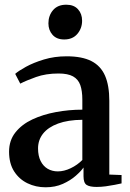

<svg xmlns="http://www.w3.org/2000/svg" viewBox="-20 -785 553 815"><path d="M173.5 10Q132 10 96.8 -7Q61.5 -24 40 -57.5Q18.5 -91 18.5 -141Q18.5 -189 45.5 -223Q72.5 -257 117.2 -278Q162 -299 217.2 -309.2Q272.5 -319.5 329.5 -319.5V-361.5Q329.5 -399.5 320.8 -424Q312 -448.5 290 -460.8Q268 -473 228.5 -473Q174.5 -473 132.8 -458Q91 -443 66 -430L44.5 -471.5Q58.5 -484 90.2 -501.5Q122 -519 166.5 -532.5Q211 -546 263 -546Q328 -546 367.8 -525.8Q407.5 -505.5 425.8 -463.8Q444 -422 444 -357V-44L496 -42V-6.5Q485 -4 467.2 -0.5Q449.5 3 429.2 5.8Q409 8.5 390 8.5Q361 8.5 347.8 0Q334.5 -8.5 334.5 -37V-74Q324 -58.5 301.5 -38.8Q279 -19 246.8 -4.5Q214.5 10 173.5 10ZM225.5 -57.5Q252 -57.5 280.2 -71Q308.5 -84.5 329.5 -106V-276.5Q268.5 -276 226.5 -260.5Q184.5 -245 163 -218Q141.5 -191 141.5 -155Q141.5 -123.5 152.5 -101.5Q163.5 -79.5 182.5 -68.5Q201.5 -57.5 225.5 -57.5ZM252 -617.5Q220.5 -617.5 203 -637.2Q185.5 -657 185.5 -686Q185.5 -719 205.2 -742Q225 -765 261 -765H262Q293.5 -765 311 -745.8Q328.5 -726.5 328.5 -697Q328.5 -665 308.5 -641.2Q288.5 -617.5 253 -617.5Z"/></svg>

Font: Merriweather 72pt SemiBold
Style: Regular
Weight: 600
Version: Version 2.100